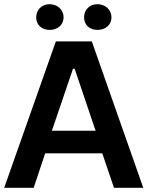

<svg xmlns="http://www.w3.org/2000/svg" viewBox="-22 -898 705 918"><path d="M215 -755C253 -755 282 -779 282 -815C282 -851 253 -878 215 -878C178 -878 151 -851 151 -815C151 -779 178 -755 215 -755ZM444 -755C482 -755 511 -779 511 -815C511 -851 482 -878 444 -878C406 -878 380 -851 380 -815C380 -779 406 -755 444 -755ZM-2 0H139L194 -165H467L523 0H663L417 -700H245ZM226 -273 327 -569H335L435 -273Z"/></svg>

Font: Fixel Display SemiBold
Style: Regular
Weight: 600
Designer: AlfaBravo + MacPaw
Foundry: Kyrylo Tkachov, Marchela Mozhyna, Serhii Makarenko, Maria Weinstein, Zakhar Kryvoshyya
Version: Version 1.211